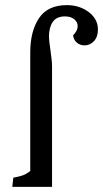

<svg xmlns="http://www.w3.org/2000/svg" viewBox="-20 -729 402 749"><path d="M98 -62V-524Q98 -607 132 -658Q166 -709 241 -709Q290 -709 326 -682Q362 -655 362 -614Q362 -585 346.5 -568.5Q331 -552 310 -552Q293 -552 280.5 -562Q268 -572 265 -591Q283 -609 283 -627Q283 -643 269.5 -654Q256 -665 234 -665Q200 -665 185.5 -643Q171 -621 171 -586Q171 -572 177 -532Q183 -490 183 -470V0H28L32 -36Q55 -40 69 -45Q83 -50 98 -62Z"/></svg>

Font: Caladea
Style: Regular
Weight: 400
Designer: Carolina Giovagnoli and Andres Torresi
Foundry: Carolina Giovagnoli & Andres Torresi
Version: Version 1.001